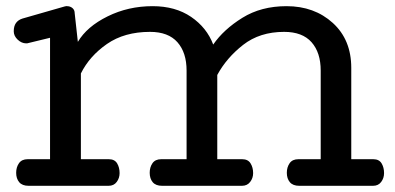

<svg xmlns="http://www.w3.org/2000/svg" viewBox="-20 -600 1276 620"><path d="M905.3 -580.1Q995.1 -580.1 1054.7 -525.9Q1114.3 -471.7 1114.3 -380.9V-85.9H1185.5Q1204.1 -85.9 1212.2 -72.5Q1220.2 -59.1 1220.2 -41Q1220.2 -24.9 1210.9 -12.5Q1201.7 0 1184.6 0H946.3Q925.8 0 916 -11.7Q906.2 -23.4 906.2 -42Q906.2 -60.1 915.3 -73Q924.3 -85.9 943.4 -85.9H1015.6V-372.1Q1015.6 -430.2 986.1 -463.6Q956.5 -497.1 897.5 -497.1Q818.8 -497.1 765.1 -455.1Q711.4 -413.1 681.6 -357.9V-85.9H762.2Q780.8 -85.9 789.1 -72.5Q797.4 -59.1 797.4 -41Q797.4 -24.9 787.8 -12.5Q778.3 0 761.2 0H503.4Q482.9 0 473.1 -11.7Q463.4 -23.4 463.4 -42Q463.4 -60.1 472.4 -73Q481.4 -85.9 500.5 -85.9H582.5V-372.1Q582.5 -430.2 553 -463.6Q523.4 -497.1 464.4 -497.1Q381.8 -497.1 325.4 -458Q269 -418.9 241.2 -362.8V-85.9H331.5Q350.1 -85.9 358.2 -72.5Q366.2 -59.1 366.2 -41Q366.2 -24.9 356.9 -12.5Q347.7 0 330.6 0H72.3Q51.8 0 42 -11.7Q32.2 -23.4 32.2 -42Q32.2 -60.1 41.3 -73Q50.3 -85.9 69.3 -85.9H141.6V-478L71.3 -460.9Q70.3 -460.4 68.6 -460.2Q66.9 -460 64.5 -460Q49.8 -460 37.1 -471.9Q24.4 -483.9 24.4 -499Q24.4 -515.6 31.5 -525.6Q38.6 -535.6 52.2 -540L188.5 -579.1Q190.4 -579.1 190.9 -579.6Q191.4 -580.1 193.4 -580.1H196.3Q206.5 -580.1 213.9 -574Q221.2 -567.9 221.2 -557.1L231.4 -464.8Q260.7 -514.2 327.4 -547.1Q394 -580.1 472.7 -580.1Q546.4 -580.1 597.2 -545.4Q647.9 -510.7 668.5 -456.1Q702.1 -504.9 762.7 -542.5Q823.2 -580.1 905.3 -580.1Z"/></svg>

Font: Cutive
Style: Regular
Weight: 400
Designer: Vernon Adams
Version: Version 1.002